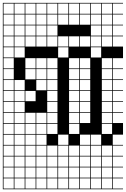

<svg xmlns="http://www.w3.org/2000/svg" viewBox="-20 -1025 886 1352"><path d="M0 307.7V-1004.8H846.2V-1000H774V-927.9H846.2V-923.1H774V-851H846.2V-846.2H774V-774H846.2V-769.2H774V-697.1H846.2V-615.4H774V-543.3H846.2V-538.5H774V-466.3H846.2V-461.5H774V-389.4H846.2V-384.6H774V-312.5H846.2V-307.7H774V-235.6H846.2V-230.8H774V-158.7H846.2V-76.9H774V-4.8H846.2V0H774V72.1H846.2V76.9H774V149H846.2V153.8H774V226H846.2V230.8H774V302.9H846.2V307.7ZM697.1 -927.9H769.2V-1000H697.1ZM312.5 -927.9H384.6V-1000H312.5ZM389.4 -927.9H461.5V-1000H389.4ZM81.7 -927.9H153.8V-1000H81.7ZM466.3 -927.9H538.5V-1000H466.3ZM543.3 -927.9H615.4V-1000H543.3ZM620.2 -927.9H692.3V-1000H620.2ZM4.8 -927.9H76.9V-1000H4.8ZM158.7 -927.9H230.8V-1000H158.7ZM235.6 -927.9H307.7V-1000H235.6ZM235.6 -851H307.7V-923.1H235.6ZM4.8 -851H76.9V-923.1H4.8ZM620.2 -851H692.3V-923.1H620.2ZM697.1 -851H769.2V-923.1H697.1ZM158.7 -851H230.8V-923.1H158.7ZM466.3 -851H538.5V-923.1H466.3ZM81.7 -851H153.8V-923.1H81.7ZM312.5 -851H384.6V-923.1H312.5ZM389.4 -851H461.5V-923.1H389.4ZM543.3 -851H615.4V-923.1H543.3ZM620.2 -774H692.3V-846.2H620.2ZM4.8 -774H76.9V-846.2H4.8ZM235.6 -774H307.7V-846.2H235.6ZM158.7 -774H230.8V-846.2H158.7ZM312.5 -774H384.6V-846.2H312.5ZM81.7 -774H153.8V-846.2H81.7ZM697.1 -774H769.2V-846.2H697.1ZM620.2 -697.1H692.3V-769.2H620.2ZM312.5 -697.1H384.6V-769.2H312.5ZM4.8 -697.1H76.9V-769.2H4.8ZM543.3 -697.1H615.4V-769.2H543.3ZM235.6 -697.1H307.7V-769.2H235.6ZM466.3 -697.1H538.5V-769.2H466.3ZM158.7 -697.1H230.8V-769.2H158.7ZM81.7 -697.1H153.8V-769.2H81.7ZM697.1 -697.1H769.2V-769.2H697.1ZM389.4 -697.1H461.5V-769.2H389.4ZM389.4 -620.2H461.5V-692.3H389.4ZM81.7 -620.2H153.8V-692.3H81.7ZM4.8 -620.2H76.9V-692.3H4.8ZM620.2 -620.2H692.3V-692.3H620.2ZM158.7 -543.3H230.8V-615.4H158.7ZM466.3 -543.3H538.5V-615.4H466.3ZM543.3 -543.3H615.4V-615.4H543.3ZM4.8 -543.3H76.9V-615.4H4.8ZM312.5 -543.3H384.6V-615.4H312.5ZM697.1 -543.3H769.2V-615.4H697.1ZM235.6 -543.3H307.7V-615.4H235.6ZM466.3 -466.3H538.5V-538.5H466.3ZM158.7 -466.3H230.8V-538.5H158.7ZM543.3 -466.3H615.4V-538.5H543.3ZM312.5 -466.3H384.6V-538.5H312.5ZM4.8 -466.3H76.9V-538.5H4.8ZM697.1 -466.3H769.2V-538.5H697.1ZM235.6 -466.3H307.7V-538.5H235.6ZM235.6 -389.4H307.7V-461.5H235.6ZM697.1 -389.4H769.2V-461.5H697.1ZM4.8 -389.4H76.9V-461.5H4.8ZM543.3 -389.4H615.4V-461.5H543.3ZM312.5 -389.4H384.6V-461.5H312.5ZM81.7 -389.4H153.8V-461.5H81.7ZM466.3 -389.4H538.5V-461.5H466.3ZM697.1 -312.5H769.2V-384.6H697.1ZM4.8 -312.5H76.9V-384.6H4.8ZM543.3 -312.5H615.4V-384.6H543.3ZM312.5 -312.5H384.6V-384.6H312.5ZM81.7 -312.5H153.8V-384.6H81.7ZM158.7 -312.5H230.8V-384.6H158.7ZM466.3 -312.5H538.5V-384.6H466.3ZM153.8 -307.7H81.7V-235.6H153.8ZM697.1 -235.6H769.2V-307.7H697.1ZM4.8 -235.6H76.9V-307.7H4.8ZM543.3 -235.6H615.4V-307.7H543.3ZM312.5 -235.6H384.6V-307.7H312.5ZM466.3 -235.6H538.5V-307.7H466.3ZM235.6 -158.7H307.7V-230.8H235.6ZM81.7 -158.7H153.8V-230.8H81.7ZM697.1 -158.7H769.2V-230.8H697.1ZM4.8 -158.7H76.9V-230.8H4.8ZM466.3 -158.7H538.5V-230.8H466.3ZM158.7 -158.7H230.8V-230.8H158.7ZM312.5 -158.7H384.6V-230.8H312.5ZM543.3 -158.7H615.4V-230.8H543.3ZM235.6 -81.7H307.7V-153.8H235.6ZM697.1 -81.7H769.2V-153.8H697.1ZM4.8 -81.7H76.9V-153.8H4.8ZM466.3 -81.7H538.5V-153.8H466.3ZM158.7 -81.7H230.8V-153.8H158.7ZM312.5 -81.7H384.6V-153.8H312.5ZM81.7 -81.7H153.8V-153.8H81.7ZM4.8 -4.8H76.9V-76.9H4.8ZM389.4 -4.8H461.5V-76.9H389.4ZM158.7 -4.8H230.8V-76.9H158.7ZM235.6 -4.8H307.7V-76.9H235.6ZM620.2 -4.8H692.3V-76.9H620.2ZM81.7 -4.8H153.8V-76.9H81.7ZM543.3 -4.8H615.4V-76.9H543.3ZM312.5 72.1H384.6V0H312.5ZM543.3 72.1H615.4V0H543.3ZM4.8 72.1H76.9V0H4.8ZM389.4 72.1H461.5V0H389.4ZM158.7 72.1H230.8V0H158.7ZM466.3 72.1H538.5V0H466.3ZM81.7 72.1H153.8V0H81.7ZM235.6 72.1H307.7V0H235.6ZM697.1 72.1H769.2V0H697.1ZM620.2 72.1H692.3V0H620.2ZM312.5 149H384.6V76.9H312.5ZM4.8 149H76.9V76.9H4.8ZM543.3 149H615.4V76.9H543.3ZM235.6 149H307.7V76.9H235.6ZM389.4 149H461.5V76.9H389.4ZM81.7 149H153.8V76.9H81.7ZM158.7 149H230.8V76.9H158.7ZM697.1 149H769.2V76.9H697.1ZM620.2 149H692.3V76.9H620.2ZM466.3 149H538.5V76.9H466.3ZM389.4 226H461.5V153.8H389.4ZM312.5 226H384.6V153.8H312.5ZM466.3 226H538.5V153.8H466.3ZM697.1 226H769.2V153.8H697.1ZM620.2 226H692.3V153.8H620.2ZM158.7 226H230.8V153.8H158.7ZM81.7 226H153.8V153.8H81.7ZM235.6 226H307.7V153.8H235.6ZM543.3 226H615.4V153.8H543.3ZM4.8 226H76.9V153.8H4.8ZM312.5 302.9H384.6V230.8H312.5ZM466.3 302.9H538.5V230.8H466.3ZM697.1 302.9H769.2V230.8H697.1ZM620.2 302.9H692.3V230.8H620.2ZM81.7 302.9H153.8V230.8H81.7ZM389.4 302.9H461.5V230.8H389.4ZM235.6 302.9H307.7V230.8H235.6ZM158.7 302.9H230.8V230.8H158.7ZM4.8 302.9H76.9V230.8H4.8ZM543.3 302.9H615.4V230.8H543.3Z"/></svg>

Font: Jacquarda Bastarda 9 Charted
Style: Regular
Weight: 400
Designer: Sarah Cadigan-Fried
Version: Version 1.000; ttfautohint (v1.8.4.7-5d5b)